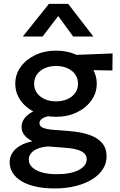

<svg xmlns="http://www.w3.org/2000/svg" viewBox="-20 -780 638 1024"><path d="M271.5 225Q216 225 171.5 215.2Q127 205.5 95.8 187Q64.5 168.5 48 142.5Q31.5 116.5 31.5 84.5Q31.5 59 45.2 36.5Q59 14 86.2 -2.2Q113.5 -18.5 153 -26.5Q123.5 -41.5 109.2 -60.5Q95 -79.5 95 -104Q95 -125 107.2 -143.8Q119.5 -162.5 142.2 -177.2Q165 -192 196 -201.5Q227 -211 264.5 -212.5L288.5 -164.5Q257.5 -165 235.8 -159.8Q214 -154.5 202.2 -145.2Q190.5 -136 190.5 -123Q190.5 -106 210 -98.2Q229.5 -90.5 265 -87.5L350 -81Q412.5 -76 456.8 -60.5Q501 -45 524.8 -17Q548.5 11 548.5 54Q548.5 90.5 528.8 121.8Q509 153 472.2 176Q435.5 199 384.5 212Q333.5 225 271.5 225ZM282.5 149Q357 149 399.8 126.8Q442.5 104.5 442.5 69Q442.5 42 414 27Q385.5 12 327 8L236 1Q204 3.5 180.8 13Q157.5 22.5 145.5 37.5Q133.5 52.5 133.5 71.5Q133.5 94.5 151.5 112Q169.5 129.5 203 139.2Q236.5 149 282.5 149ZM279 -157Q217 -157 167.8 -180.5Q118.5 -204 90 -244Q61.5 -284 61.5 -333.5Q61.5 -383 90.2 -423Q119 -463 168.2 -486.5Q217.5 -510 279 -510Q340.5 -510 389.5 -486.5Q438.5 -463 467.2 -423Q496 -383 496 -333.5Q496 -284.5 467.5 -244.5Q439 -204.5 390 -180.8Q341 -157 279 -157ZM279 -239.5Q313 -239.5 339.5 -251.2Q366 -263 381 -284.2Q396 -305.5 396 -333.5Q396 -375.5 363.2 -401.8Q330.5 -428 279 -428Q244.5 -428 218.2 -416Q192 -404 177 -382.8Q162 -361.5 162 -333.5Q162 -292 194.8 -265.8Q227.5 -239.5 279 -239.5ZM356 -408 315 -484.5 580.5 -495 579.5 -404ZM101.5 -585 241 -759.5H343.5L478 -585H370.5L290.5 -694.5L207 -585Z"/></svg>

Font: Geologica Cursive
Style: Regular
Weight: 400
Designer: Sindre Bremnes, Frode Helland
Foundry: Monokrom Skriftforlag AS
Version: Version 1.010;gftools[0.9.28]